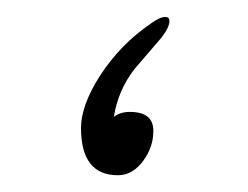

<svg xmlns="http://www.w3.org/2000/svg" viewBox="-20 -213 295 228"><path d="M162.1 -57.6Q162.1 -38.6 150.4 -22.5Q137.7 -4.9 120.1 -4.9Q76.2 -4.9 76.2 -61Q76.2 -87.4 98.1 -122.1Q122.6 -160.2 159.2 -185.1Q169.9 -192.9 176.3 -192.9Q181.2 -192.9 181.2 -188Q181.2 -180.7 171.9 -168.5L139.6 -130.9Q120.1 -105.5 115.2 -74.2Q122.6 -80.1 134.3 -80.1Q162.1 -80.1 162.1 -57.6Z"/></svg>

Font: Dima Nastaligh Tahriri
Style: regular
Weight: 400
Designer: R.Balvardi
Foundry: Dima Software Group
Version: Version 1.00;November 13, 2018;FontCreator 11.5.0.2427 64-bi